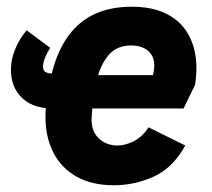

<svg xmlns="http://www.w3.org/2000/svg" viewBox="-20 -540 629 570"><path d="M137 -218Q72 -218 39 -256Q6 -294 14 -355Q17 -376 28 -401Q39 -426 59 -450L129 -398Q121 -385 115.5 -373Q110 -361 108 -348Q106 -332 114.5 -326.5Q123 -321 146 -321ZM318 10Q253 10 207.5 -15.5Q162 -41 138.5 -87Q115 -133 115 -192Q115 -227 120.5 -260.5Q126 -294 135 -327Q152 -392 184 -435Q216 -478 262.5 -499Q309 -520 371 -520Q427 -520 466.5 -502.5Q506 -485 529 -453.5Q552 -422 559.5 -379.5Q567 -337 559 -288L525 -218H226L238 -317H434Q445 -359 426.5 -382Q408 -405 369 -405Q326 -405 301.5 -375.5Q277 -346 266 -297Q261 -275 257.5 -249Q254 -223 252 -191Q250 -151 273 -129.5Q296 -108 329 -108Q352 -108 377.5 -121Q403 -134 421 -162L530 -108Q493 -41 436 -15.5Q379 10 318 10Z"/></svg>

Font: Finlandica
Style: Italic
Weight: 400
Italic angle: -8°
Designer: Niklas Ekholm, Juho Hiilivirta, Jaakko Suomalainen
Foundry: Helsinki Type Studio
Version: Version 1.064